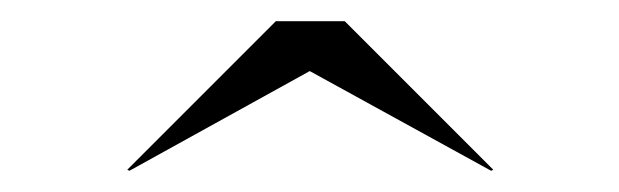

<svg xmlns="http://www.w3.org/2000/svg" viewBox="-20 -790 584 181"><path d="M102 -629 100 -630 240 -770H305L445 -630L443 -629L272 -723Z"/></svg>

Font: Bodoni Moda 96pt
Style: Bold
Weight: 700
Version: Version 2.005